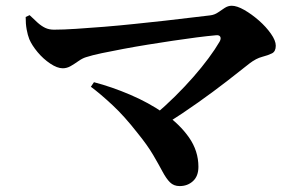

<svg xmlns="http://www.w3.org/2000/svg" viewBox="-20 -671 1040 658"><path d="M68 -612.8 81.5 -619.1Q96.6 -604.5 109.2 -593.1Q121.9 -581.8 135 -575.5Q148.1 -569.3 165.1 -569.3Q196.6 -569.3 240.9 -572.2Q285.3 -575.1 336.7 -579.2Q388.1 -583.4 441.5 -589Q494.9 -594.5 544.4 -600Q593.9 -605.6 634.6 -610.6Q675.2 -615.6 700 -618.3Q715 -620 727 -628.3Q738.9 -636.5 750.2 -643.9Q761.6 -651.3 774.2 -651.3Q791.9 -651.3 817.2 -636.9Q842.5 -622.4 867.3 -600.7Q892 -579 908.5 -555.4Q925.1 -531.9 925.1 -514.4Q925.1 -494.6 912 -488.1Q898.8 -481.5 878.4 -476.2Q857.9 -470.9 835.7 -454Q802.2 -427.2 757.7 -392.8Q713.3 -358.4 659.8 -320.4Q606.4 -282.4 545.7 -244.1L509 -275.9Q546 -307.3 579.7 -340.6Q613.4 -373.9 642.4 -407Q671.5 -440.2 694.5 -471.3Q717.6 -502.4 732.6 -528.3Q738.3 -538.5 734.9 -545Q731.4 -551.6 719.5 -550.1Q691.1 -547.6 653.1 -542.7Q615.1 -537.7 572.4 -531.4Q529.7 -525 486.4 -518Q443.2 -511 402.8 -503.4Q362.4 -495.8 329.2 -488.9Q296 -481.9 274.7 -475Q262.2 -471.1 248.9 -461.7Q235.7 -452.3 222.4 -444.6Q209.2 -437 195.1 -437Q176.2 -437 152.2 -453.1Q128.2 -469.1 108.7 -492.5Q89.3 -515.8 80.4 -536.8Q74.9 -550.6 71.4 -569.9Q67.8 -589.1 68 -612.8ZM302 -389.3Q362.9 -373.4 426.1 -346.4Q489.3 -319.5 542.4 -282.7Q595.5 -245.9 627.8 -199.8Q660 -153.6 660 -99.4Q660 -67.5 641.5 -50.4Q622.9 -33.3 595.7 -33.3Q575.5 -33.3 562.6 -46.1Q549.8 -58.8 537 -82.8Q524.3 -106.8 504.8 -140.1Q485.3 -173.4 451.2 -215.3Q406.4 -272.8 365.3 -311Q324.2 -349.3 291.4 -373.7Z"/></svg>

Font: Noto Serif HK
Style: Regular
Weight: 200
Designer: Ryoko NISHIZUKA 西塚涼子 (kana & ideographs); Frank Grießhammer (Latin, Greek & Cyrillic); Wenlong ZHANG 张文龙 (bopomofo); San
Foundry: Adobe
Version: Version 2.001;hotconv 1.1.0;makeotfexe 2.6.0